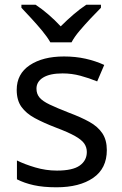

<svg xmlns="http://www.w3.org/2000/svg" viewBox="-20 -786 519 816"><path d="M434 -148Q434 -70 376 -30Q318 10 220 10Q164 10 123.5 1Q83 -8 52 -24V-104Q84 -88 129.5 -74.5Q175 -61 222 -61Q289 -61 319 -82.5Q349 -104 349 -140Q349 -160 338 -176Q327 -192 298.5 -208Q270 -224 217 -244Q165 -264 128 -284Q91 -304 71 -332Q51 -360 51 -404Q51 -472 106.5 -509Q162 -546 252 -546Q301 -546 343.5 -536.5Q386 -527 423 -510L393 -440Q359 -454 322 -464Q285 -474 246 -474Q192 -474 163.5 -456.5Q135 -439 135 -409Q135 -387 148 -371.5Q161 -356 191.5 -341.5Q222 -327 273 -307Q324 -288 360 -268Q396 -248 415 -219.5Q434 -191 434 -148ZM194 -606Q181 -629 159 -655.5Q137 -682 113 -708Q89 -734 71 -753V-766H131Q157 -749 185 -725Q213 -701 238 -674Q265 -701 293 -725Q321 -749 347 -766H409V-753Q390 -734 365.5 -708Q341 -682 318.5 -655.5Q296 -629 284 -606Z"/></svg>

Font: Noto IKEA Latin
Style: Regular
Weight: 400
Designer: Monotype Design Team
Foundry: Monotype Imaging Inc.
Version: Version 1.0